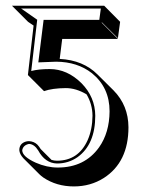

<svg xmlns="http://www.w3.org/2000/svg" viewBox="-20 -587 525 675"><path d="M161.1 -24.9Q170.4 -22 180.2 -22Q255.4 -22 288.1 -94.2Q304.7 -131.8 305.2 -180.2Q304.7 -221.2 284.2 -255.4Q247.1 -277.3 211.4 -277.3Q163.6 -276.9 134.8 -266.6L78.1 -323.2L98.1 -497.1L78.6 -510.3L22 -566.9H346.2L402.3 -510.3L394.5 -452.6L337.9 -508.8V-506.8L394.5 -450.2H198.7L189.9 -379.9Q272.5 -375.5 322.8 -325.2L379.4 -269Q431.2 -216.3 431.6 -139.6Q431.6 -17.1 345.2 38.6Q298.3 68.4 239.7 68.4Q178.7 68.4 132.3 37.1Q124 31.2 118.7 25.9L62 -30.8Q48.8 -45.4 47.9 -59.1Q47.9 -82.5 71.3 -89.4Q77.1 -90.8 82 -90.8Q99.6 -89.8 111.3 -78.6Q117.7 -71.8 123 -63ZM314.9 -180.2Q314.9 -79.6 252.9 -34.7Q220.7 -12.2 180.2 -12.2Q138.7 -13.2 114.3 -58.1Q100.6 -80.1 82 -81.1Q61.5 -76.7 58.1 -59.1Q58.1 -36.6 105.5 -15.1Q144.5 2 183.1 2Q277.3 2 328.1 -68.8Q364.7 -120.6 365.2 -195.8Q365.2 -279.3 303.2 -329.6Q252.4 -369.6 177.2 -370.1L114.7 -367.7L133.3 -517.1H329.1L334.5 -557.1H54.2L110.8 -517.6L89.8 -337.4Q115.7 -344.2 154.8 -344.2Q216.3 -344.2 266.6 -294.4Q314.5 -245.6 314.9 -180.2Z"/></svg>

Font: Linux Biolinum Shadow O
Style: Bold
Weight: 700
Designer: Philipp H. Poll
Foundry: Philipp H. Poll
Version: Version 0.9.2